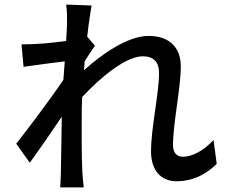

<svg xmlns="http://www.w3.org/2000/svg" viewBox="-20 -783 996 839"><path d="M913 -171C870 -125 821 -98 779 -98C750 -98 736 -119 736 -148C736 -245 770 -398 770 -493C770 -572 724 -626 629 -626C536 -626 421 -543 347 -476C348 -489 349 -502 350 -515C365 -539 382 -566 395 -583L361 -623C368 -684 376 -735 380 -759L269 -763C273 -737 273 -710 273 -686C273 -676 272 -645 269 -604C204 -595 140 -589 74 -589L83 -491C141 -499 219 -510 263 -515C261 -489 259 -461 257 -434C206 -358 103 -221 51 -155L110 -72C150 -126 206 -208 250 -273C248 -168 247 -114 246 -26C246 -11 244 20 243 36H346C344 17 341 -11 340 -28C336 -114 337 -182 337 -264C337 -293 337 -326 339 -359C422 -448 531 -537 604 -537C649 -537 675 -514 675 -464C675 -374 640 -226 640 -121C640 -37 685 9 751 9C821 9 880 -20 927 -67Z"/></svg>

Font: Kinto Sans Med
Style: Regular
Weight: 500
Designer: Authors: Ryoko NISHIZUKA  (kana & ideographs); Paul D. Hunt (Latin, Greek & Cyrillic); Wenlong ZHANG  (bopomofo); Sandol
Foundry: Adobe Systems Incorporated, ookami Inc.
Version: Version 0.001